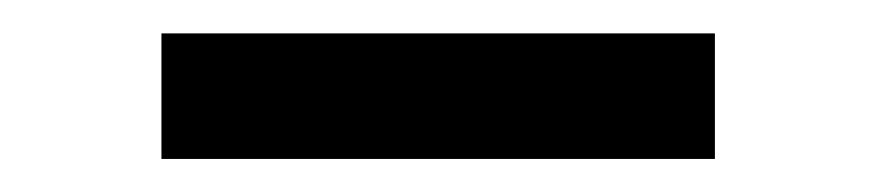

<svg xmlns="http://www.w3.org/2000/svg" viewBox="-20 -728 521 115"><path d="M408.2 -708V-632.8H76.7V-708Z"/></svg>

Font: Vazirmatn FD Medium
Style: Regular
Weight: 500
Designer: Saber Rastikerdar
Foundry: Saber Rastikerdar
Version: Version 33.003